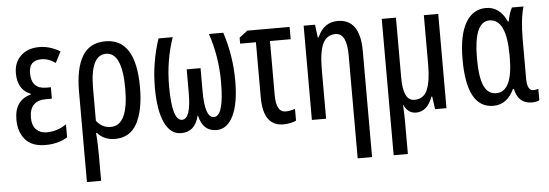

<svg xmlns="http://www.w3.org/2000/svg" viewBox="-50 -699 3114 1090"><g transform="rotate(-5 1507.0 -153.5)"><path d="M248 -314H222Q137 -314 137 -404Q137 -477 207 -477Q250 -477 288 -449L320 -512Q262 -547 202 -547Q136 -547 96.5 -509.5Q57 -472 57 -410Q57 -316 131 -287V-283Q37 -258 37 -148Q37 -78 74.5 -34Q112 10 189 10Q263 10 315 -23V-97Q263 -61 202 -61Q166 -61 143 -84Q120 -107 120 -151Q120 -249 215 -249H248Z M576 -476Q668 -476 668 -270Q668 -60 568 -60Q518 -60 486 -102V-286Q486 -476 576 -476ZM752 -270Q752 -547 579 -547Q488 -547 446.5 -476.5Q405 -406 405 -276V240H486V98Q486 69 485 35.5Q484 2 481 -33H486Q523 10 586 10Q672 10 712 -65Q752 -140 752 -270Z M1250 -537H1168Q1213 -406 1213 -260Q1213 -65 1156 -65Q1104 -65 1104 -215V-348H1025V-215Q1025 -65 974 -65Q917 -65 917 -261Q917 -408 962 -537H881Q836 -403 836 -260Q836 -130 869 -60Q902 10 963 10Q1042 10 1064 -81H1066Q1086 10 1164 10Q1225 10 1259.5 -60Q1294 -130 1294 -260Q1294 -402 1250 -537Z M1628 -537H1387L1340 -501V-467H1430V-153Q1430 11 1545 11Q1563 11 1584.5 7Q1606 3 1618 -4V-71Q1588 -61 1564 -61Q1510 -61 1510 -158V-467H1628Z M1902 -547Q1823 -547 1787 -464H1782L1773 -537H1708V0H1789V-279Q1789 -382 1811.5 -428Q1834 -474 1884 -474Q1948 -474 1948 -348V240H2030V-364Q2030 -547 1902 -547Z M2475 -537H2393V-257Q2393 -161 2372 -112Q2351 -63 2298 -63Q2234 -63 2234 -194V-537H2153V240H2234V58Q2234 15 2231 -39H2233Q2255 10 2302 10Q2365 10 2396 -73H2400L2410 0H2475Z M2742 10Q2820 10 2860 -75H2866Q2883 10 2962 10Q2972 10 2985.5 7.5Q2999 5 3004 1V-64Q2991 -59 2975 -59Q2940 -59 2940 -129V-349Q2940 -468 2961 -537H2895Q2878 -506 2870 -460H2865Q2826 -547 2747 -547Q2673 -547 2631.5 -476.5Q2590 -406 2590 -267Q2590 10 2742 10ZM2764 -60Q2717 -60 2694.5 -109.5Q2672 -159 2672 -266Q2672 -475 2761 -475Q2858 -475 2858 -267V-256Q2858 -60 2764 -60Z"/></g></svg>

Font: Noto Sans Display Condensed
Style: Regular
Weight: 400
Width: 3
Designer: Monotype Design Team
Foundry: Monotype Imaging Inc.
Version: Version 1.900